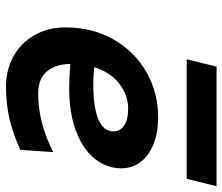

<svg xmlns="http://www.w3.org/2000/svg" viewBox="-72 -670 753 650"><g transform="rotate(90 305.0 -344.5)"><path d="M271.5 12.2Q216.8 12.2 171.1 -12.7Q125.5 -37.6 98.9 -83.5Q72.3 -129.4 72.3 -189.5Q72.3 -281.2 113.5 -352.8Q154.8 -424.3 224.4 -463.6Q293.9 -502.9 375.5 -502.9Q429.2 -502.9 468.5 -486.8Q507.8 -470.7 528.6 -442.4Q549.3 -414.1 549.3 -377.9Q549.3 -330.1 518.1 -289.8Q486.8 -249.5 425.3 -225.6Q363.8 -201.7 277.8 -201.7Q241.7 -201.7 195.8 -205.6Q196.8 -155.8 221.4 -126.2Q246.1 -96.7 296.9 -96.7Q395 -96.7 494.6 -147.9L486.8 -36.1Q427.7 -9.8 378.4 1.2Q329.1 12.2 271.5 12.2ZM260.3 -283.2Q424.3 -283.2 424.3 -351.6Q424.3 -374.5 404.1 -387.9Q383.8 -401.4 348.1 -401.4Q301.3 -401.4 262.7 -371.3Q224.1 -341.3 207 -286.6Q233.9 -283.2 260.3 -283.2ZM205.1 -700.7H609.9L585 -599.6H180.2Z"/></g></svg>

Font: Lesson One
Style: Bold Italic
Weight: 700
Italic angle: -14°
Designer: But Ko, Victor Gaultney, Annie Olsen, Julie Remington, Don Collingsworth, Eric Hays, Becca Hirsbrunner
Version: Version 1.100